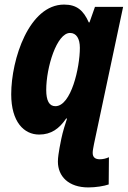

<svg xmlns="http://www.w3.org/2000/svg" viewBox="-20 -578 558 839"><path d="M366 241C399 241 435 235 455 228L456 109C443 115 429 118 416 118C397 118 385 110 385 90C385 79 388 67 391 50L518 -548H395L371 -480H368C345 -532 316 -558 260 -558C107 -558 29 -319 29 -166C29 -45 85 10 151 10C204 10 239 -16 269 -60H273C266 -40 254 -1 248 28L240 69C237 88 233 109 233 128C233 193 280 241 366 241ZM222 -114C195 -114 182 -138 182 -185C182 -284 228 -434 286 -434C314 -434 329 -409 329 -369C329 -283 291 -114 222 -114Z"/></svg>

Font: Noto Sans Display SemiCondensed Extra
Style: Italic
Weight: 800
Width: 4
Italic angle: -12°
Designer: Monotype Design Team
Foundry: Monotype Imaging Inc.
Version: Version 1.900